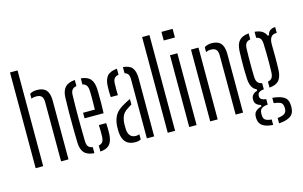

<svg xmlns="http://www.w3.org/2000/svg" viewBox="-111 -1096 2443 1550"><g transform="rotate(-15 1111.0 -320.5)"><path d="M58 0V-800H121V0ZM270.5 0 270 -495Q270 -529 256 -543.8Q242 -558.5 211 -558.5Q187.5 -558.5 170.5 -551V-591Q193 -607 231 -607Q283 -607 307.5 -579Q332 -551 332 -491L332.5 0Z M437 -111.5Q435.5 -163.5 434.8 -228.5Q434 -293.5 434.5 -361Q435 -428.5 437 -487.5Q439 -545 465 -573.2Q491 -601.5 547.5 -606V-555Q521.5 -550.5 510.5 -535.5Q499.5 -520.5 499 -494Q494 -308.5 499 -106Q499.5 -76.5 511.2 -62.5Q523 -48.5 547.5 -44.5V6Q489.5 1.5 464.2 -26.8Q439 -55 437 -111.5ZM543.5 -286.5V-333H642Q643 -365 643.2 -398Q643.5 -431 643.2 -457.2Q643 -483.5 642 -494Q640.5 -522.5 629.2 -536.8Q618 -551 597.5 -555V-606Q652.5 -601 676.8 -572.5Q701 -544 703.5 -489Q704 -478 704.5 -444.5Q705 -411 704.8 -368.2Q704.5 -325.5 702.5 -286.5ZM597.5 6V-45Q620 -49 630.2 -63.2Q640.5 -77.5 642 -106.5Q642.5 -121.5 642.5 -148.8Q642.5 -176 641 -204H702.5Q704 -184.5 704 -156.2Q704 -128 703.5 -111.5Q700.5 -54.5 676.8 -26.5Q653 1.5 597.5 6Z M792 -397.5Q790.5 -422 790.2 -445.2Q790 -468.5 791 -489Q793 -544 817.2 -572.5Q841.5 -601 899.5 -606V-555.5Q878 -552 865.5 -538.8Q853 -525.5 852 -498Q850.5 -472.5 850.8 -443.2Q851 -414 852 -397.5ZM987.5 0V-492.5Q987.5 -519.5 979 -534.2Q970.5 -549 949.5 -554.5V-606Q1006 -601 1027.5 -571.2Q1049 -541.5 1049 -482L1048.5 0ZM781 -105Q780.5 -118.5 780.2 -130.5Q780 -142.5 780.5 -157Q783.5 -208.5 805.2 -246.8Q827 -285 887.5 -317Q898.5 -323 911.2 -329.8Q924 -336.5 937.5 -342.5V-296.5Q928.5 -291.5 918.8 -285.2Q909 -279 897.5 -271Q864.5 -250 853.5 -219.5Q842.5 -189 842 -156Q842 -142 842.2 -130.2Q842.5 -118.5 843 -109Q845.5 -78 862 -60Q878.5 -42 906.5 -42Q924.5 -42 937.5 -47.5V-4.5Q918.5 6 891 6Q789 6 781 -105Z M1162 0V-800H1223.5V0Z M1323.5 -728V-800H1417V-728ZM1341.5 0V-600H1403V0Z M1729.5 0 1729 -495Q1728.5 -529 1714.8 -543.8Q1701 -558.5 1670 -558.5Q1648 -558.5 1629.5 -549.5V-589.5Q1654 -607 1690 -607Q1742 -607 1766.5 -579Q1791 -551 1791.5 -491V0ZM1517 0V-600H1579.5V0Z M2000.5 159Q1946 156 1915.8 136.5Q1885.5 117 1882.5 77.5Q1882 72.5 1881.8 67Q1881.5 61.5 1882 55.5Q1883 26.5 1903.2 10.8Q1923.5 -5 1947 -9V-21.5Q1899 -36 1897 -72Q1897 -77.5 1897 -80.5Q1897 -83.5 1897 -88.5Q1898 -108 1912.5 -122.5Q1927 -137 1946.5 -140V-153Q1919.5 -165.5 1907 -191.2Q1894.5 -217 1892.5 -257.5Q1890.5 -303 1890 -336Q1889.5 -369 1890.2 -403.5Q1891 -438 1892.5 -487.5Q1895 -545 1920.2 -573Q1945.5 -601 2000.5 -606V-555.5Q1975.5 -551.5 1964.5 -536.2Q1953.5 -521 1952.5 -491Q1951.5 -459 1951 -415.5Q1950.5 -372 1950.8 -328.5Q1951 -285 1952.5 -253Q1954 -222.5 1966.5 -208Q1979 -193.5 2002 -189.5V-138Q1949 -134 1949 -98.5V-92Q1949 -62.5 2000.5 -56.5V-10.5Q1970.5 -9 1951.8 2.2Q1933 13.5 1932 42.5Q1931.5 47 1931.5 52Q1931.5 57 1932 63Q1933 90.5 1951.2 101Q1969.5 111.5 2000.5 113.5ZM2050 -139.5V-189.5Q2072 -193.5 2083.5 -207.8Q2095 -222 2096.5 -254Q2098 -288 2098.2 -329.8Q2098.5 -371.5 2097.8 -414.2Q2097 -457 2095.5 -493.5Q2094 -523 2084 -537.2Q2074 -551.5 2050 -555.5V-606Q2123.5 -600 2144 -549H2156.5Q2158 -572.5 2176 -586.2Q2194 -600 2220.5 -600V-550.5H2211Q2186.5 -550.5 2172.2 -531.5Q2158 -512.5 2158 -474V-449Q2158.5 -411 2158.8 -381.5Q2159 -352 2158.5 -323Q2158 -294 2157 -257.5Q2154 -200 2129.8 -172Q2105.5 -144 2050 -139.5ZM2050 159V114Q2083 111.5 2103.5 100.8Q2124 90 2126.5 61.5Q2127.5 50.5 2126 40.5Q2123.5 11.5 2102.8 2.5Q2082 -6.5 2050 -9.5V-54Q2111 -49 2144.2 -28.8Q2177.5 -8.5 2179.5 40Q2180 45 2180.2 51.5Q2180.5 58 2179.5 64.5Q2177.5 115 2141.5 135.8Q2105.5 156.5 2050 159Z"/></g></svg>

Font: Big Shoulders Stencil Text Light
Style: Regular
Weight: 300
Designer: Patric King
Foundry: XO Type Co
Version: Version 1.000